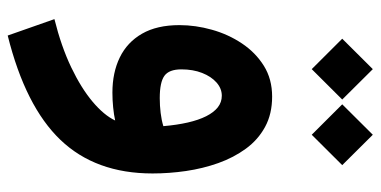

<svg xmlns="http://www.w3.org/2000/svg" viewBox="-264 -450 983 496"><g transform="rotate(90 228.0 -201.5)"><path d="M290.8 -7Q277.1 21.9 242.1 51.4Q207 80.9 153.3 106.6Q99.5 132.3 28.9 149.9L71.3 270.6Q254.2 225 340.9 134.3Q427.6 43.6 427.6 -103.5Q427.6 -146.2 421.3 -189.9Q414.9 -233.6 400.8 -273.4Q386.6 -313.2 363.6 -344.7Q340.6 -376.2 307.3 -394.3Q273.9 -412.5 229 -412.5Q183.6 -412.5 149.3 -391Q115 -369.5 91.6 -334.3Q68.1 -299.1 56.3 -256.9Q44.4 -214.7 44.4 -173Q44.4 -115 66.5 -76.5Q88.6 -38.1 127.8 -19Q167 0.1 218.8 0.1Q237.9 0.1 256.8 -1.8Q275.8 -3.7 290.8 -7ZM305.4 -131.5Q289.7 -126.7 271.2 -124.5Q252.7 -122.2 233 -122.2Q192 -122.2 175.4 -134.2Q158.7 -146.2 158.7 -178.1Q158.7 -208.1 167.9 -231.6Q177.1 -255.1 192.6 -268.8Q208.1 -282.5 226.8 -282.5Q243.5 -282.5 256.7 -272.2Q269.8 -261.8 279.7 -242.2Q289.6 -222.5 296 -194.6Q302.4 -166.6 305.4 -131.5ZM249 -593.6 327.6 -514.8 406.1 -593.6 327.6 -672.6ZM79.5 -593.6 158.1 -514.8 236.6 -593.6 158.1 -672.6Z"/></g></svg>

Font: Estedad-VF-FD Black
Style: Regular
Weight: 900
Designer: Amin Abedi
Version: Version 4.000